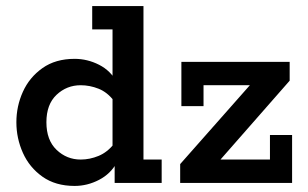

<svg xmlns="http://www.w3.org/2000/svg" viewBox="-20 -603 1016 633"><path d="M226 10Q163 10 120 -20.5Q77 -51 55.5 -99Q34 -147 34 -200Q34 -253 55.5 -300.5Q77 -348 120 -378.5Q163 -409 226 -409Q268 -409 306.5 -389.5Q345 -370 365 -332H351V-506H284V-583H453V-77H513V0H358V-73L365 -67Q345 -30 306.5 -10Q268 10 226 10ZM246 -77Q276 -77 305 -89Q334 -101 356 -129L351 -87V-308L356 -270Q334 -299 305 -310.5Q276 -322 246 -322Q200 -322 166.5 -290.5Q133 -259 133 -200Q133 -141 166.5 -109Q200 -77 246 -77ZM574 0V-62L832 -354L846 -322H651V-253H578V-399H935V-337L678 -44L665 -77H870V-158H943V0Z"/></svg>

Font: Rokkitt SemiBold
Style: Regular
Weight: 600
Designer: Vernon Adams
Foundry: Vernon Adams
Version: Version 3.103